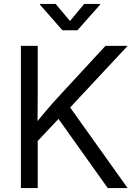

<svg xmlns="http://www.w3.org/2000/svg" viewBox="-20 -962 698 982"><path d="M146 -212.4 145 -308.1Q170.4 -341.3 195.6 -371.6Q220.7 -401.9 246.6 -431.4Q272.5 -460.9 299.8 -489.7L519.5 -727.5H632.8L323.2 -395.5H318.4ZM86.9 0V-727.5H172.9V-477.1L171.9 -318.8L172.9 -276.4V0ZM531.2 0 265.1 -373.5 318.8 -440.4 632.8 0ZM264.6 -941.9 337.9 -854.5 410.6 -941.9H492.2V-938.5L376 -807.1H299.3L184.1 -938.5V-941.9Z"/></svg>

Font: V-Inter
Style: Regular-375
Weight: 375
Designer: Rasmus Andersson
Foundry: rsms
Version: Version 4.000;git-4146feb